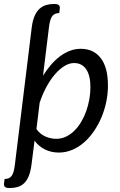

<svg xmlns="http://www.w3.org/2000/svg" viewBox="-54 -759 602 964"><path d="M129 -111Q148 -84.5 174.8 -73.2Q201.5 -62 228.5 -62Q254.5 -62 277.5 -73Q300.5 -84 319.5 -102.8Q338.5 -121.5 353.5 -146.8Q368.5 -172 378.8 -200.8Q389 -229.5 394.5 -260.2Q400 -291 400 -321Q400 -380.5 378.5 -411.5Q357 -442.5 318 -442.5Q294 -442.5 269.5 -427.5Q245 -412.5 222 -386Q199 -359.5 179.2 -323Q159.5 -286.5 145 -243ZM162 -379Q181 -409.5 202.8 -434.5Q224.5 -459.5 248.5 -477.2Q272.5 -495 298.5 -504.5Q324.5 -514 351.5 -514Q416 -514 452 -467Q488 -420 488 -329.5Q488 -288.5 479.5 -247.5Q471 -206.5 455.2 -169.2Q439.5 -132 417.2 -99.8Q395 -67.5 367.8 -43.8Q340.5 -20 308.5 -6.5Q276.5 7 241.5 7Q203.5 7 172 -8.5Q140.5 -24 119.5 -52.5L104 68.5Q99.5 103 90 125.8Q80.5 148.5 66.5 161.5Q52.5 174.5 34.5 179.8Q16.5 185 -4.5 185Q-10 185 -15.5 184.5Q-21 184 -25.2 181.8Q-29.5 179.5 -32.2 175.2Q-35 171 -34 164L-31 139.5Q-18.5 139.5 -9.8 135.8Q-1 132 5 123.2Q11 114.5 14.8 100.5Q18.5 86.5 21 65.5L105.5 -622.5Q110 -657 120 -679.5Q130 -702 144.8 -715.2Q159.5 -728.5 177.8 -733.8Q196 -739 216.5 -739Q222 -739 227.5 -738.5Q233 -738 237.5 -735.8Q242 -733.5 244.5 -729.2Q247 -725 246.5 -718L243.5 -693.5Q231 -693 222.2 -689.2Q213.5 -685.5 207.5 -677Q201.5 -668.5 197.8 -654.5Q194 -640.5 191.5 -619.5Z"/></svg>

Font: Lato 2
Style: Italic
Weight: 400
Italic angle: -7°
Designer: Lukasz Dziedzic with Adam Twardoch and Botio Nikoltchev
Foundry: tyPoland Lukasz Dziedzic
Version: Version 2.015; 2015-08-06; http://www.latofonts.com/